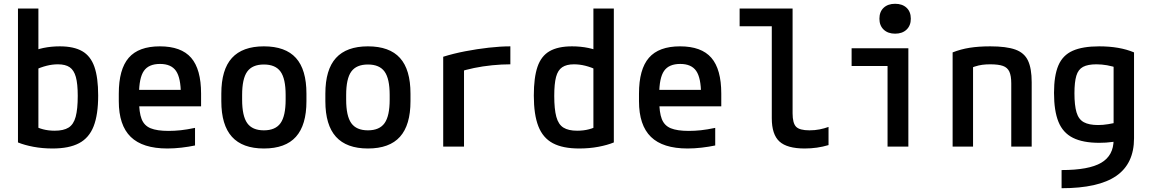

<svg xmlns="http://www.w3.org/2000/svg" viewBox="-20 -775 6090 1015"><path d="M258 10Q204 10 156.5 1Q109 -8 75 -22V-730H183V-59L157 -112Q179 -99 207.5 -91.5Q236 -84 269 -84Q316 -84 342.5 -100.5Q369 -117 380 -157.5Q391 -198 391 -268Q391 -332 381 -368Q371 -404 348.5 -419.5Q326 -435 286 -435Q257 -435 227 -427.5Q197 -420 158 -403L132 -494Q168 -513 209.5 -521.5Q251 -530 296 -530Q370 -530 414.5 -504.5Q459 -479 479 -422Q499 -365 499 -270Q499 -169 475 -107.5Q451 -46 398 -18Q345 10 258 10Z M865 10Q734 10 671 -51.5Q608 -113 608 -240V-280Q608 -409 660.5 -469.5Q713 -530 825 -530Q938 -530 990.5 -469.5Q1043 -409 1043 -280V-213H665V-300H961L936 -271V-276Q936 -363 910.5 -400Q885 -437 826 -437Q766 -437 740.5 -400Q715 -363 715 -276V-245Q715 -181 728.5 -146Q742 -111 776 -97Q810 -83 871 -83Q903 -83 935.5 -86.5Q968 -90 1011 -99V-6Q978 1 939.5 5.5Q901 10 865 10Z M1375 10Q1262 10 1206 -52Q1150 -114 1150 -240V-280Q1150 -407 1206 -468.5Q1262 -530 1375 -530Q1489 -530 1544.5 -468.5Q1600 -407 1600 -280V-240Q1600 -114 1544.5 -52Q1489 10 1375 10ZM1375 -86Q1436 -86 1463 -124Q1490 -162 1490 -248V-273Q1490 -359 1463 -396.5Q1436 -434 1375 -434Q1314 -434 1287 -396.5Q1260 -359 1260 -273V-248Q1260 -162 1287 -124Q1314 -86 1375 -86Z M1925 10Q1812 10 1756 -52Q1700 -114 1700 -240V-280Q1700 -407 1756 -468.5Q1812 -530 1925 -530Q2039 -530 2094.5 -468.5Q2150 -407 2150 -280V-240Q2150 -114 2094.5 -52Q2039 10 1925 10ZM1925 -86Q1986 -86 2013 -124Q2040 -162 2040 -248V-273Q2040 -359 2013 -396.5Q1986 -434 1925 -434Q1864 -434 1837 -396.5Q1810 -359 1810 -273V-248Q1810 -162 1837 -124Q1864 -86 1925 -86Z M2323 -475Q2377 -492 2439.5 -504Q2502 -516 2564 -523Q2626 -530 2678 -530V-435Q2632 -435 2582 -430Q2532 -425 2486 -415.5Q2440 -406 2402 -393L2433 -444V0H2323Z M3042 10Q2955 10 2902.5 -18Q2850 -46 2826 -107.5Q2802 -169 2802 -270Q2802 -365 2821.5 -422Q2841 -479 2885.5 -504.5Q2930 -530 3004 -530Q3049 -530 3090.5 -521.5Q3132 -513 3168 -494L3142 -403Q3104 -420 3074 -427.5Q3044 -435 3014 -435Q2975 -435 2952 -419.5Q2929 -404 2919.5 -368Q2910 -332 2910 -268Q2910 -198 2921 -157.5Q2932 -117 2958.5 -100.5Q2985 -84 3031 -84Q3065 -84 3093.5 -91.5Q3122 -99 3143 -112L3117 -59V-730H3225V-22Q3191 -8 3143.5 1Q3096 10 3042 10Z M3615 10Q3484 10 3421 -51.5Q3358 -113 3358 -240V-280Q3358 -409 3410.5 -469.5Q3463 -530 3575 -530Q3688 -530 3740.5 -469.5Q3793 -409 3793 -280V-213H3415V-300H3711L3686 -271V-276Q3686 -363 3660.5 -400Q3635 -437 3576 -437Q3516 -437 3490.5 -400Q3465 -363 3465 -276V-245Q3465 -181 3478.5 -146Q3492 -111 3526 -97Q3560 -83 3621 -83Q3653 -83 3685.5 -86.5Q3718 -90 3761 -99V-6Q3728 1 3689.5 5.5Q3651 10 3615 10Z M4234 10Q4141 10 4100.5 -27Q4060 -64 4060 -150V-636H3890V-730H4170V-176Q4170 -124 4188.5 -105Q4207 -86 4259 -86Q4288 -86 4313 -91Q4338 -96 4360 -104V-8Q4330 1 4298.5 5.5Q4267 10 4234 10Z M4672 0V-426H4482V-520H4782V0ZM4712 -597Q4674 -597 4651.5 -618.5Q4629 -640 4629 -676Q4629 -713 4651.5 -734Q4674 -755 4712 -755Q4750 -755 4772.5 -734Q4795 -713 4795 -676Q4795 -640 4772.5 -618.5Q4750 -597 4712 -597Z M5016 -498Q5059 -515 5106.5 -522.5Q5154 -530 5215 -530Q5300 -530 5347.5 -513Q5395 -496 5414.5 -454.5Q5434 -413 5434 -340V0H5326V-334Q5326 -374 5316 -396Q5306 -418 5282 -426.5Q5258 -435 5215 -435Q5192 -435 5173 -432.5Q5154 -430 5132.5 -423Q5111 -416 5081 -402L5124 -470V0H5016Z M5592 124Q5736 124 5801.5 85.5Q5867 47 5867 -36V-471L5896 -413Q5861 -425 5832.5 -430Q5804 -435 5776 -435Q5731 -435 5705.5 -421.5Q5680 -408 5670 -374.5Q5660 -341 5660 -282Q5660 -218 5671 -181Q5682 -144 5709.5 -129Q5737 -114 5785 -114Q5811 -114 5838 -118.5Q5865 -123 5900 -131L5919 -35Q5892 -29 5860 -24.5Q5828 -20 5791 -20Q5705 -20 5652 -46.5Q5599 -73 5575.5 -131Q5552 -189 5552 -284Q5552 -375 5575 -429Q5598 -483 5650.5 -506.5Q5703 -530 5791 -530Q5899 -530 5975 -498V-44Q5975 90 5881 155Q5787 220 5592 220Z"/></svg>

Font: M PLUS Code Latin SemiExpanded Medium
Style: Regular
Weight: 500
Width: 6
Designer: Coji Morishita
Foundry: UNDERFOREST DESIGN
Version: Version 1.002; ttfautohint (v1.8.3)